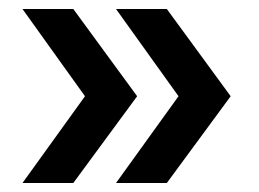

<svg xmlns="http://www.w3.org/2000/svg" viewBox="-20 -481 575 427"><path d="M30 -74 169 -267 30 -461H143L285 -267L143 -74ZM238 -74 377 -267 238 -461H351L493 -267L351 -74Z"/></svg>

Font: mBank SemiBold
Style: Regular
Weight: 600
Designer: Julieta Ulanovsky
Foundry: Julieta Ulanovsky
Version: Version 7.200